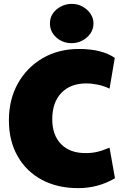

<svg xmlns="http://www.w3.org/2000/svg" viewBox="-20 -956 631 992"><path d="M384 16Q276 16 195.5 -27.5Q115 -71 70.5 -150Q26 -229 26 -334Q26 -442 72.5 -525Q119 -608 200.5 -655.5Q282 -703 388 -703Q506 -703 573 -657L546 -498Q517 -512 485.5 -518.5Q454 -525 426 -525Q344 -525 297 -476Q250 -427 250 -340Q250 -258 295.5 -211.5Q341 -165 422 -165Q454 -165 480.5 -171Q507 -177 546 -193L574 -35Q487 16 384 16ZM350 -733Q304 -733 271 -762.5Q238 -792 238 -835Q238 -865 254 -887.5Q270 -910 296 -923Q322 -936 350 -936Q381 -936 406.5 -922Q432 -908 447.5 -885Q463 -862 463 -835Q463 -805 446.5 -782Q430 -759 404.5 -746Q379 -733 350 -733Z"/></svg>

Font: Paytone One
Style: Regular
Weight: 400
Designer: Vernon Adams
Foundry: Vernon Adams
Version: Version 1.002; ttfautohint (v1.8.4.7-5d5b);gftools[0.9.23]